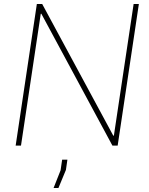

<svg xmlns="http://www.w3.org/2000/svg" viewBox="-20 -731 748 964"><path d="M570.8 0H544.4L187.5 -662.1L184.6 -661.6L85.4 0H58.6L165 -710.9H191.9L548.8 -49.8L551.8 -50.3L650.9 -710.9H677.2ZM311 122.1 273.4 212.9H249L284.2 124L292 70.8H318.4Z"/></svg>

Font: Roboto-ThinItalic
Style: Italic
Weight: 250
Italic angle: -12°
Designer: Google
Version: Version 1.100141; 2013; ttfautohint (v0.94.14-c901) -l 8 -r 